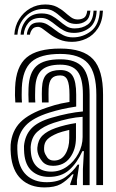

<svg xmlns="http://www.w3.org/2000/svg" viewBox="-20 -827 520 858"><path d="M410.5 0V-404Q410.5 -501.5 373.2 -543.8Q336 -586 249.5 -586Q160.5 -586 120.8 -550.9Q81 -515.8 77.5 -434.8Q77 -419.5 76.9 -402.8Q76.8 -386 78.2 -369.2H48.5Q47 -387 46.9 -401.4Q46.8 -415.8 47.5 -436Q51.2 -530 98.8 -570Q146.2 -610 249.5 -610Q352 -610 396.2 -562.2Q440.5 -514.5 440.5 -404V0ZM350.5 0.2V-72L355 -151.5H348.2Q324.2 -98.2 289 -67.2Q253.8 -36.2 197.8 -36.5Q152 -36.8 122.4 -62.8Q92.8 -88.8 88.2 -142.2Q88 -147.2 87.4 -157.6Q86.8 -168 87.2 -174.5Q91.5 -221.8 119.6 -252.2Q147.8 -282.8 210.5 -301Q287.8 -323.5 350.5 -329V-404Q350.5 -475.8 327.2 -506.9Q304 -538 249.5 -538Q192.2 -538 166 -513.6Q139.8 -489.2 137.5 -433.5Q137 -419 136.8 -403Q136.5 -387 137.8 -369.2H108Q106.8 -388.5 106.9 -404.4Q107 -420.2 107.5 -434Q110.2 -502.5 143.2 -532.2Q176.2 -562 249.5 -562Q319.8 -562 350.1 -525.4Q380.5 -488.8 380.5 -404V0.2ZM178.8 10.5Q114 10.5 74.4 -26.8Q34.8 -64 28.5 -137Q27.8 -146.2 27.2 -159.4Q26.8 -172.5 27.5 -180.2Q32.8 -241.8 70.9 -280.6Q109 -319.5 191.2 -346.8Q210.5 -353.2 224.1 -357.2Q237.8 -361.2 252.8 -364.5Q267.8 -367.8 290.5 -371.5V-404.2Q290.5 -450.2 281.1 -470.1Q271.8 -490 249.5 -490Q222.2 -490 210.4 -475.6Q198.5 -461.2 197.2 -429.5Q197 -424.2 196.8 -406Q196.5 -387.8 197.2 -369.2H167.5Q166.5 -391.5 166.9 -406.9Q167.2 -422.2 167.5 -432.8Q169.5 -479 190.2 -496.5Q211 -514 249.5 -514Q288 -514 304.2 -488.5Q320.5 -463 320.5 -404.2V-350.8Q283.5 -345.2 256.8 -339.1Q230 -333 201 -324Q127.2 -300.8 94.8 -266Q62.2 -231.2 57.5 -177.8Q57 -170.5 57.4 -159.2Q57.8 -148 58.5 -139.5Q63.8 -77.2 97.8 -45Q131.8 -12.8 188.5 -12.8Q240.8 -12.8 273 -35.9Q305.2 -59 327.2 -91.5H334L323.8 -22.5V0H294L293.5 -4L308.8 -48H303.2Q276.8 -18.5 250.5 -4Q224.2 10.5 178.8 10.5ZM209 -60Q247.8 -60 279.5 -82.6Q311.2 -105.2 330.2 -140.8Q349.2 -176.2 349.2 -214.8V-305Q290.8 -301.5 220 -278Q173.2 -262.5 146.5 -238Q119.8 -213.5 117 -169.5Q116.8 -162.8 117.4 -155.9Q118 -149 118.2 -144.8Q121.8 -104 145.2 -82Q168.8 -60 209 -60ZM216.8 -86Q185.8 -86 169.4 -105.1Q153 -124.2 148 -147.5Q146.2 -157.2 146.8 -166.5Q149.5 -201 169.6 -221.1Q189.8 -241.2 229 -255Q248.8 -262 272.8 -267.9Q296.8 -273.8 319.5 -277V-212Q319.5 -158.5 292.5 -122.2Q265.5 -86 216.8 -86ZM221.2 -109.5Q253.8 -109.5 271.6 -137.9Q289.5 -166.2 289.5 -209.2V-246.5Q252.8 -237.8 238.5 -232Q205.2 -218.2 191.4 -204Q177.5 -189.8 177 -166.8Q177 -162 177 -158.1Q177 -154.2 178 -150Q181 -137.8 190.9 -123.6Q200.8 -109.5 221.2 -109.5ZM44 -672.2Q46.5 -710.8 65.4 -741.2Q84.2 -771.8 114.8 -789.4Q145.2 -807 182 -807Q212 -807 232.4 -796.9Q252.8 -786.8 268 -773.5Q283.2 -760.2 296.9 -750.1Q310.5 -740 327 -740Q343.2 -740 355 -747.2Q366.8 -754.5 370 -779.2H384Q381.2 -746 363.4 -733Q345.5 -720 320.8 -720Q297.2 -720 280.9 -730.1Q264.5 -740.2 250.1 -753.5Q235.8 -766.8 218.8 -776.9Q201.8 -787 176.5 -787Q127.5 -787 94.2 -753.6Q61 -720.2 58 -672.2ZM72 -672.2Q74.5 -710.8 98.4 -738.9Q122.2 -767 165.8 -767Q192.2 -767 211 -756.9Q229.8 -746.8 245.1 -733.5Q260.5 -720.2 276.4 -710.1Q292.2 -700 313 -700Q348.5 -700 372.2 -717.6Q396 -735.2 398 -779.2H412Q409.5 -725.8 380.1 -702.9Q350.8 -680 310.5 -680Q285 -680 266.1 -690.1Q247.2 -700.2 231.2 -713.5Q215.2 -726.8 199 -736.9Q182.8 -747 162.5 -747Q124.8 -747 106.4 -724.1Q88 -701.2 86 -672.2ZM100 -672.2Q101.2 -691.5 113.2 -709.2Q125.2 -727 156.5 -727Q175.8 -727 192.5 -716.9Q209.2 -706.8 226 -693.5Q242.8 -680.2 262 -670.1Q281.2 -660 305.8 -660Q350.8 -660 386.9 -688Q423 -716 426 -779.2H440Q437.8 -730.8 417.2 -699.9Q396.8 -669 366 -654.5Q335.2 -640 302 -640Q270.2 -640 246 -650.1Q221.8 -660.2 203.8 -673.5Q185.8 -686.8 172.6 -696.9Q159.5 -707 150 -707Q131 -707 122.8 -694.4Q114.5 -681.8 114 -672.2Z"/></svg>

Font: Big Shoulders Inline Display Black
Style: Regular
Weight: 900
Designer: Patric King
Foundry: XO Type Co
Version: Version 1.000